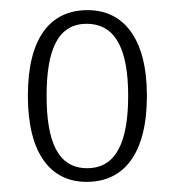

<svg xmlns="http://www.w3.org/2000/svg" viewBox="-20 -739 344 379"><path d="M151 -380C225 -380 270 -436 270 -550C270 -663 224 -719 153 -719C79 -719 35 -664 35 -550C35 -437 79 -380 151 -380ZM152 -407C94 -407 72 -460 72 -550C72 -640 94 -692 151 -692C209 -692 233 -640 233 -550C233 -460 210 -407 152 -407Z"/></svg>

Font: Noto Serif Devanagari Condensed ExtraLight
Style: Regular
Weight: 200
Width: 3
Designer: Universal Thirst, Indian Type Foundry and the Monotype Design Team
Foundry: Monotype Imaging Inc.
Version: Version 2.004